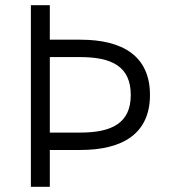

<svg xmlns="http://www.w3.org/2000/svg" viewBox="-20 -720 665 740"><path d="M99 0H172V-142H290C453 -142 558 -205 558 -354C558 -504 453 -567 290 -567H172V-700H99ZM172 -209V-500H289C412 -500 484 -463 484 -354C484 -246 412 -209 289 -209Z"/></svg>

Font: Chess Sans
Style: Regular
Weight: 400
Designer: Wolf Bōese
Foundry: Wolf Bōese
Version: Version 7.223;Glyphs 3.3 (3306)